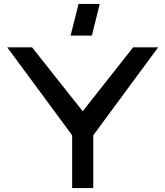

<svg xmlns="http://www.w3.org/2000/svg" viewBox="-20 -962 846 982"><path d="M349 0V-270L17 -720H144L403 -393L661 -720H789L457 -270V0ZM341 -780 382 -942H490L450 -780Z"/></svg>

Font: Orbitron Medium
Style: Regular
Weight: 500
Designer: Matt McInerney
Foundry: The League of Moveable Type
Version: Version 2.001